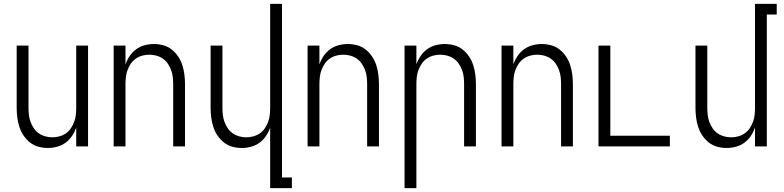

<svg xmlns="http://www.w3.org/2000/svg" viewBox="-20 -755 4040 990"><path d="M227 8Q202 8 178 1.5Q154 -5 134.5 -20.5Q115 -36 101 -57Q87 -78 79.5 -102Q72 -126 69 -150.5Q66 -175 66 -200V-520H127V-200Q127 -181 129 -162.5Q131 -144 137.5 -126.5Q144 -109 154.5 -93.5Q165 -78 180 -67.5Q195 -57 213 -52Q231 -47 250 -47Q269 -47 287 -52Q305 -57 320 -67.5Q335 -78 345.5 -93.5Q356 -109 362.5 -126.5Q369 -144 371 -162.5Q373 -181 373 -200V-520H434V0H373V-97Q365 -74 351.5 -54Q338 -34 318.5 -19.5Q299 -5 275 1.5Q251 8 227 8Z M566 0V-520H627V-423Q635 -446 648.5 -466Q662 -486 681.5 -500.5Q701 -515 725 -521.5Q749 -528 773 -528Q798 -528 822 -521.5Q846 -515 865.5 -499.5Q885 -484 899 -463Q913 -442 920.5 -418Q928 -394 931 -369.5Q934 -345 934 -320V0H873V-320Q873 -339 871 -357.5Q869 -376 862.5 -393.5Q856 -411 845.5 -426.5Q835 -442 820 -452.5Q805 -463 787 -468Q769 -473 750 -473Q731 -473 713 -468Q695 -463 680 -452.5Q665 -442 654.5 -426.5Q644 -411 637.5 -393.5Q631 -376 629 -357.5Q627 -339 627 -320V0Z M1373 215V-97Q1365 -74 1351.5 -54Q1338 -34 1318.5 -19.5Q1299 -5 1275 1.5Q1251 8 1227 8Q1202 8 1178 1.5Q1154 -5 1134.5 -20.5Q1115 -36 1101 -57Q1087 -78 1079.5 -102Q1072 -126 1069 -150.5Q1066 -175 1066 -200V-520H1127V-200Q1127 -181 1129 -162.5Q1131 -144 1137.5 -126.5Q1144 -109 1154.5 -93.5Q1165 -78 1180 -67.5Q1195 -57 1213 -52Q1231 -47 1250 -47Q1269 -47 1287 -52Q1305 -57 1320 -67.5Q1335 -78 1345.5 -93.5Q1356 -109 1362.5 -126.5Q1369 -144 1371 -162.5Q1373 -181 1373 -200V-735H1434V160H1485V215Z M1566 0V-520H1627V-423Q1635 -446 1648.5 -466Q1662 -486 1681.5 -500.5Q1701 -515 1725 -521.5Q1749 -528 1773 -528Q1798 -528 1822 -521.5Q1846 -515 1865.5 -499.5Q1885 -484 1899 -463Q1913 -442 1920.5 -418Q1928 -394 1931 -369.5Q1934 -345 1934 -320V0H1873V-320Q1873 -339 1871 -357.5Q1869 -376 1862.5 -393.5Q1856 -411 1845.5 -426.5Q1835 -442 1820 -452.5Q1805 -463 1787 -468Q1769 -473 1750 -473Q1731 -473 1713 -468Q1695 -463 1680 -452.5Q1665 -442 1654.5 -426.5Q1644 -411 1637.5 -393.5Q1631 -376 1629 -357.5Q1627 -339 1627 -320V0Z M2066 215V-520H2127V-423Q2135 -446 2148.5 -466Q2162 -486 2181.5 -500.5Q2201 -515 2225 -521.5Q2249 -528 2273 -528Q2298 -528 2322 -521.5Q2346 -515 2365.5 -499.5Q2385 -484 2399 -463Q2413 -442 2420.5 -418Q2428 -394 2431 -369.5Q2434 -345 2434 -320V0H2373V-320Q2373 -339 2371 -357.5Q2369 -376 2362.5 -393.5Q2356 -411 2345.5 -426.5Q2335 -442 2320 -452.5Q2305 -463 2287 -468Q2269 -473 2250 -473Q2231 -473 2213 -468Q2195 -463 2180 -452.5Q2165 -442 2154.5 -426.5Q2144 -411 2137.5 -393.5Q2131 -376 2129 -357.5Q2127 -339 2127 -320V215Z M2566 0V-520H2627V-423Q2635 -446 2648.5 -466Q2662 -486 2681.5 -500.5Q2701 -515 2725 -521.5Q2749 -528 2773 -528Q2798 -528 2822 -521.5Q2846 -515 2865.5 -499.5Q2885 -484 2899 -463Q2913 -442 2920.5 -418Q2928 -394 2931 -369.5Q2934 -345 2934 -320V0H2873V-320Q2873 -339 2871 -357.5Q2869 -376 2862.5 -393.5Q2856 -411 2845.5 -426.5Q2835 -442 2820 -452.5Q2805 -463 2787 -468Q2769 -473 2750 -473Q2731 -473 2713 -468Q2695 -463 2680 -452.5Q2665 -442 2654.5 -426.5Q2644 -411 2637.5 -393.5Q2631 -376 2629 -357.5Q2627 -339 2627 -320V0Z M3066 0V-520H3127V-55H3434V0Z M3727 8Q3702 8 3678 1.5Q3654 -5 3634.5 -20.5Q3615 -36 3601 -57Q3587 -78 3579.5 -102Q3572 -126 3569 -150.5Q3566 -175 3566 -200V-520H3627V-200Q3627 -181 3629 -162.5Q3631 -144 3637.5 -126.5Q3644 -109 3654.5 -93.5Q3665 -78 3680 -67.5Q3695 -57 3713 -52Q3731 -47 3750 -47Q3769 -47 3787 -52Q3805 -57 3820 -67.5Q3835 -78 3845.5 -93.5Q3856 -109 3862.5 -126.5Q3869 -144 3871 -162.5Q3873 -181 3873 -200V-735H3985V-680H3934V0H3873V-97Q3865 -74 3851.5 -54Q3838 -34 3818.5 -19.5Q3799 -5 3775 1.5Q3751 8 3727 8Z"/></svg>

Font: Iosevka Fixed SS04 Light
Style: Regular
Weight: 300
Monospace: yes
Designer: Belleve Invis
Foundry: Belleve Invis
Version: Version 32.5.0